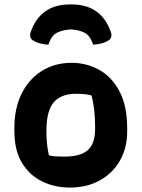

<svg xmlns="http://www.w3.org/2000/svg" viewBox="-20 -836 640 868"><path d="M300 -703Q263 -701 237.5 -688Q212 -675 199 -634Q180 -635 162 -639.5Q144 -644 128 -654Q119 -660 117 -670.5Q115 -681 119 -692Q163 -816 296 -816H304Q437 -816 481 -692Q485 -681 483 -670.5Q481 -660 472 -654Q456 -644 438 -639.5Q420 -635 401 -634Q388 -675 362.5 -688Q337 -701 300 -703ZM304 -552Q371 -552 428 -520.5Q485 -489 520 -423.5Q555 -358 555 -256V-242Q555 -167 522 -109.5Q489 -52 430.5 -20Q372 12 295 12Q228 12 171 -15.5Q114 -43 79.5 -99.5Q45 -156 45 -244V-258Q45 -346 77.5 -412Q110 -478 168.5 -515Q227 -552 304 -552ZM323 -412Q256 -412 223 -373.5Q190 -335 190 -246V-239Q190 -208 193 -182Q196 -156 201 -134Q216 -130 232 -129Q248 -128 272 -128Q343 -128 376.5 -157Q410 -186 410 -254V-261Q410 -344 394 -404Q371 -412 323 -412Z"/></svg>

Font: Recursive Sn Csl St XBd
Style: Regular
Weight: 800
Version: Version 1.085;hotconv 1.1.0;makeotfexe 2.6.0; ttfautohint (v